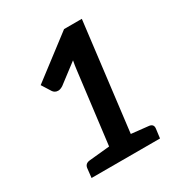

<svg xmlns="http://www.w3.org/2000/svg" viewBox="-169 -849 922 974"><g transform="rotate(-30 292.0 -362.0)"><path d="M87 0 93 -54Q96 -79 123 -82L244 -94L296 -513Q298 -526 299.5 -538.5Q301 -551 304 -564L191 -478Q183 -473 176 -470.5Q169 -468 163 -468Q152 -468 144.5 -472.5Q137 -477 133 -483L99 -537L344 -724H448L371 -94L473 -83Q498 -79 495 -54L488 0Z"/></g></svg>

Font: Aleo
Style: Bold Italic
Weight: 700
Italic angle: -7°
Version: Version 2.001;gftools[0.9.29]